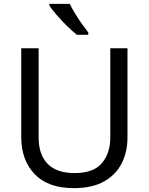

<svg xmlns="http://www.w3.org/2000/svg" viewBox="-20 -964 771 994"><path d="M640 -252Q640 -178 610 -118.5Q580 -59 518.5 -24.5Q457 10 362 10Q229 10 159.5 -62.5Q90 -135 90 -254V-714H180V-251Q180 -164 226.5 -116Q273 -68 367 -68Q464 -68 507.5 -119.5Q551 -171 551 -252V-714H640ZM341 -944Q352 -922 368.5 -894.5Q385 -867 403.5 -841Q422 -815 437 -796V-784H378Q355 -802 326 -830.5Q297 -859 272.5 -887.5Q248 -916 236 -934V-944Z"/></svg>

Font: Noto Sans Palmyrene
Style: Regular
Weight: 400
Designer: Monotype Design Team
Foundry: Monotype Imaging Inc.
Version: Version 2.001; ttfautohint (v1.8.4.7-5d5b)